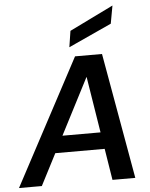

<svg xmlns="http://www.w3.org/2000/svg" viewBox="-87 -1013 834 1064"><g transform="rotate(-5 330.0 -481.0)"><path d="M-25 0 348 -700H498L622 0H495L402 -580H401L102 0ZM110 -175 158 -268H521L536 -175ZM321 -753 335 -843 578 -962H579L561 -863Z"/></g></svg>

Font: DM Sans 28pt SemiBold
Style: Italic
Weight: 600
Italic angle: -10°
Version: Version 4.004;gftools[0.9.30]